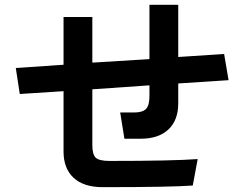

<svg xmlns="http://www.w3.org/2000/svg" viewBox="-20 -773 1040 801"><path d="M481.4 -303.7H539.1Q575.2 -303.7 589.4 -318.8Q603.5 -334 603.5 -372.1V-417L365.2 -400.4V-168Q365.2 -127.9 379.9 -114.7Q394.5 -101.6 436.5 -101.6Q702.1 -101.6 804.7 -109.4L784.2 1Q694.3 7.8 408.2 7.8Q329.1 7.8 287.1 -31.2Q245.1 -70.3 245.1 -140.6V-392.6L62.5 -380.9L45.9 -489.3L245.1 -502.9V-702.1H365.2V-511.7L603.5 -526.4V-752.9H723.6V-535.2L915 -547.9L933.6 -438.5L723.6 -424.8V-341.8Q723.6 -271.5 682.6 -232.9Q641.6 -194.3 567.4 -194.3H499Z"/></svg>

Font: Gothic A1
Style: Bold
Weight: 700
Version: Version 2.50